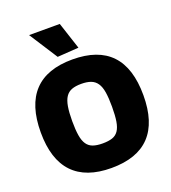

<svg xmlns="http://www.w3.org/2000/svg" viewBox="-175 -1126 1126 1264"><g transform="rotate(-20 388.5 -494.0)"><path d="M304 -799 176 -998H391L453 -809ZM388 10Q210 10 119.5 -85Q29 -180 29 -369Q29 -559 119 -654.5Q209 -750 388 -750Q568 -750 658 -655Q748 -560 748 -369Q748 -180 658 -85Q568 10 388 10ZM388 -162Q429 -162 456 -171Q483 -180 499 -203.5Q515 -227 521.5 -267Q528 -307 528 -369Q528 -430 521.5 -470.5Q515 -511 498.5 -535Q482 -559 455 -569Q428 -579 388 -579Q348 -579 321.5 -569Q295 -559 279 -535Q263 -511 256 -470.5Q249 -430 249 -369Q249 -308 255.5 -268Q262 -228 278 -204.5Q294 -181 321 -171.5Q348 -162 388 -162Z"/></g></svg>

Font: Encode Sans Narrow
Style: Black
Weight: 900
Designer: Pablo Impallari, Andres Torresi
Foundry: Pablo Impallari, Andres Torresi
Version: Version 1.000; ttfautohint (v1.00) -l 8 -r 50 -G 200 -x 14 -